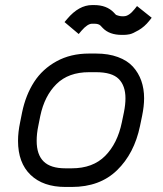

<svg xmlns="http://www.w3.org/2000/svg" viewBox="-20 -722 640 754"><path d="M357.4 -438.5H329.6Q249 -438.5 201.9 -392.1Q154.8 -345.7 138.2 -266.6L130.4 -227.5Q124 -197.3 124 -168.9Q124 -114.7 151.4 -87.9Q178.7 -61 236.8 -61H261.7Q344.7 -61 393.1 -109.9Q441.4 -158.7 458.5 -241.7L466.8 -281.7Q472.7 -311.5 472.7 -335.9Q472.7 -385.3 446.3 -411.9Q419.9 -438.5 357.4 -438.5ZM545.9 -335.9Q545.9 -305.2 538.1 -267.1L529.8 -227.1Q507.3 -119.1 439.7 -53.5Q372.1 12.2 261.7 12.2H236.8Q149.4 12.2 100.1 -35.2Q50.8 -82.5 50.8 -168.9Q50.8 -203.1 59.1 -242.2L66.9 -281.2Q81.1 -349.1 113.8 -399.9Q146.5 -450.7 201.9 -481.2Q257.3 -511.7 329.6 -511.7H357.4Q405.8 -511.7 442.9 -498Q480 -484.4 502 -460.2Q523.9 -436 534.9 -404.8Q545.9 -373.5 545.9 -335.9ZM244.1 -647.9Q290 -702.1 341.8 -702.1H349.6Q398.9 -702.1 426.8 -672.9L435.1 -664.1Q436 -663.1 444.3 -660.6Q452.6 -658.2 458 -658.2H466.3Q486.3 -658.2 508.8 -686.5L518.1 -698.2L575.7 -652.3L566.4 -640.6Q547.9 -617.2 524.4 -603.5Q501 -589.8 488.8 -587.4Q476.6 -585 466.3 -585H458Q409.7 -585 383.8 -611.8L374.5 -621.6Q367.2 -628.9 349.6 -628.9H341.8Q323.7 -628.9 299.8 -601.1L289.1 -588.4L233.4 -635.3Z"/></svg>

Font: Anka/Coder
Style: Italic
Weight: 400
Italic angle: -12°
Monospace: yes
Version: Version 001.100